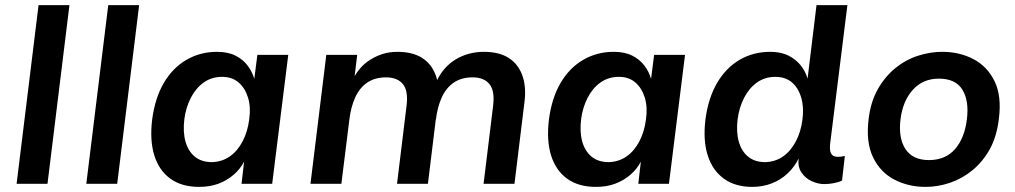

<svg xmlns="http://www.w3.org/2000/svg" viewBox="-20 -720 3975 752"><path d="M45 0 131 -700H252L166 0Z M318 0 404 -700H525L439 0Z M760 12Q692 12 647.5 -20Q603 -52 584.5 -111Q566 -170 576 -252Q587 -336 621.5 -395Q656 -454 710 -485.5Q764 -517 830 -517Q873 -517 902.5 -502Q932 -487 950 -463Q968 -439 976 -411L988 -505H1109L1046 0H926L936 -87Q921 -58 895 -35.5Q869 -13 835.5 -0.5Q802 12 760 12ZM810 -85Q849 -86 879.5 -107Q910 -128 930 -166Q950 -204 956 -252Q963 -300 951.5 -337.5Q940 -375 914.5 -397Q889 -419 850 -419Q809 -419 778 -397Q747 -375 727.5 -337Q708 -299 702 -253Q696 -203 706.5 -165.5Q717 -128 743 -106.5Q769 -85 810 -85Z M1196 0 1258 -505H1379L1369 -422Q1378 -438 1393 -455Q1408 -472 1430 -486Q1452 -500 1478.5 -508.5Q1505 -517 1536 -517Q1596 -517 1633.5 -493Q1671 -469 1687 -424Q1703 -379 1695 -319L1656 0H1535L1572 -303Q1580 -363 1558.5 -390Q1537 -417 1492 -417Q1449 -417 1419 -397Q1389 -377 1371.5 -339Q1354 -301 1348 -249L1317 0ZM1874 0 1911 -303Q1919 -363 1897.5 -390Q1876 -417 1831 -417Q1788 -417 1758 -397Q1728 -377 1710.5 -339Q1693 -301 1687 -249L1692 -406Q1704 -431 1722.5 -452Q1741 -473 1765 -487.5Q1789 -502 1817 -509.5Q1845 -517 1875 -517Q1935 -517 1972.5 -493Q2010 -469 2026 -424Q2042 -379 2034 -319L1995 0Z M2314 12Q2246 12 2201.5 -20Q2157 -52 2138.5 -111Q2120 -170 2130 -252Q2141 -336 2175.5 -395Q2210 -454 2264 -485.5Q2318 -517 2384 -517Q2427 -517 2456.5 -502Q2486 -487 2504 -463Q2522 -439 2530 -411L2542 -505H2663L2600 0H2480L2490 -87Q2475 -58 2449 -35.5Q2423 -13 2389.5 -0.5Q2356 12 2314 12ZM2364 -85Q2403 -86 2433.5 -107Q2464 -128 2484 -166Q2504 -204 2510 -252Q2517 -300 2505.5 -337.5Q2494 -375 2468.5 -397Q2443 -419 2404 -419Q2363 -419 2332 -397Q2301 -375 2281.5 -337Q2262 -299 2256 -253Q2250 -203 2260.5 -165.5Q2271 -128 2297 -106.5Q2323 -85 2364 -85Z M3108 -99Q3091 -65 3064 -40Q3037 -15 3002 -1.5Q2967 12 2926 12Q2860 12 2815.5 -20Q2771 -52 2752 -111Q2733 -170 2743 -252Q2754 -336 2788.5 -395Q2823 -454 2876.5 -485.5Q2930 -517 2997 -517Q3039 -517 3068.5 -502Q3098 -487 3116.5 -463.5Q3135 -440 3143 -412L3178 -700H3299L3231 -154Q3228 -124 3240 -112.5Q3252 -101 3289 -109L3278 -13Q3267 -7 3247.5 -3Q3228 1 3208 1Q3184 1 3159 -10.5Q3134 -22 3119 -44.5Q3104 -67 3108 -99ZM2977 -85Q3016 -86 3046.5 -107Q3077 -128 3097 -166Q3117 -204 3123 -252Q3132 -324 3103.5 -371.5Q3075 -419 3017 -419Q2976 -419 2945 -397Q2914 -375 2894.5 -337Q2875 -299 2869 -253Q2863 -203 2873.5 -165.5Q2884 -128 2910 -106.5Q2936 -85 2977 -85Z M3605 12Q3538 12 3483 -16.5Q3428 -45 3399.5 -104Q3371 -163 3382 -253Q3390 -321 3418 -370.5Q3446 -420 3486.5 -453Q3527 -486 3575 -501.5Q3623 -517 3670 -517Q3738 -517 3792.5 -488.5Q3847 -460 3875.5 -401.5Q3904 -343 3892 -253Q3884 -185 3856.5 -135.5Q3829 -86 3788.5 -53Q3748 -20 3700.5 -4Q3653 12 3605 12ZM3618 -93Q3683 -93 3720.5 -136Q3758 -179 3767 -253Q3776 -325 3749.5 -368.5Q3723 -412 3657 -412Q3595 -412 3555.5 -368.5Q3516 -325 3507 -253Q3498 -179 3526.5 -136Q3555 -93 3618 -93Z"/></svg>

Font: Inclusive Sans SemiBold
Style: Italic
Weight: 600
Italic angle: -7°
Designer: Olivia King
Foundry: Olivia King
Version: Version 2.004